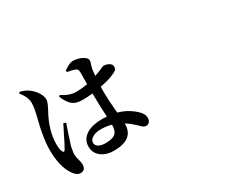

<svg xmlns="http://www.w3.org/2000/svg" viewBox="-121 -1092 1743 1478"><g transform="rotate(-30 750.0 -353.0)"><path d="M236.3 36.1Q205.1 36.1 175.8 -5.9Q119.1 -85.9 119.1 -239.3Q119.1 -338.9 159.2 -494.1Q159.2 -495.1 160.2 -498Q180.7 -578.1 180.7 -619.1Q180.7 -674.8 132.8 -730.5L142.6 -741.2Q187.5 -729.5 213.9 -710Q239.3 -693.4 263.7 -661.1Q292 -621.1 292 -587.9Q292 -568.4 271.5 -527.3Q261.7 -509.8 256.8 -499Q185.5 -369.1 185.5 -248Q185.5 -202.1 196.3 -182.6Q200.2 -171.9 207 -170.9Q212.9 -170.9 219.7 -181.6Q234.4 -204.1 282.2 -302.7Q305.7 -348.6 313.5 -364.3L334 -355.5Q307.6 -280.3 276.4 -182.6Q275.4 -177.7 273.4 -168.9Q265.6 -123 265.6 -111.3Q265.6 -93.8 275.4 -60.5Q283.2 -30.3 283.2 -16.6Q283.2 36.1 236.3 36.1ZM545.9 15.6Q480.5 15.6 437.5 -16.6Q390.6 -50.8 390.6 -109.4Q390.6 -174.8 449.2 -210.9Q502 -242.2 586.9 -242.2Q601.6 -242.2 628.9 -240.2Q623 -345.7 622.1 -426.8V-449.2Q573.2 -444.3 536.1 -444.3Q483.4 -444.3 456.1 -460.9Q417 -484.4 386.7 -555.7L397.5 -565.4Q460.9 -522.5 520.5 -522.5Q571.3 -522.5 622.1 -532.2L623 -626Q623 -653.3 617.2 -663.1Q613.3 -669.9 599.6 -674.8Q581.1 -682.6 536.1 -690.4H534.2L532.2 -705.1Q585 -742.2 613.3 -742.2Q658.2 -742.2 695.3 -722.7Q731.4 -703.1 731.4 -681.6Q731.4 -668.9 725.1 -651.4Q718.8 -633.8 715.8 -618.2Q715.8 -617.2 714.8 -614.3Q710.9 -580.1 708 -555.7Q746.1 -568.4 784.2 -585.9Q797.9 -591.8 799.8 -591.8Q826.2 -591.8 846.7 -580.1Q870.1 -567.4 870.1 -546.4Q870.1 -525.4 857.4 -514.6Q847.7 -506.8 812.5 -492.2Q768.6 -474.6 703.1 -462.9Q702.1 -450.2 702.1 -424.8Q702.1 -353.5 711.9 -242.2Q713.9 -231.4 713.9 -226.6Q802.7 -202.1 866.2 -138.7Q897.5 -107.4 897.5 -76.2Q897.5 -53.7 886.2 -40Q875 -26.4 856.4 -26.4Q842.8 -26.4 829.1 -36.1Q820.3 -43 798.8 -64.5Q793.9 -69.3 792 -71.3Q755.9 -104.5 721.7 -126V-120.1Q721.7 15.6 545.9 15.6ZM518.6 -67.4Q584 -67.4 609.4 -91.8Q631.8 -113.3 631.8 -165V-166Q587.9 -178.7 536.1 -178.7Q496.1 -178.7 466.8 -163.1Q435.5 -145.5 435.5 -117.2Q435.5 -92.8 460.9 -79.1Q483.4 -67.4 518.6 -67.4Z"/></g></svg>

Font: Bpmf GenRyu Min B
Style: B
Weight: 700
Foundry: But Ko
Version: Version 1.320